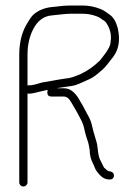

<svg xmlns="http://www.w3.org/2000/svg" viewBox="-20 -631 503 698"><path d="M167 -280H213C222.9 -280 232.1 -272.2 240.5 -256.5C242.8 -252.2 246.2 -246.5 250.5 -239.5C254.8 -232.5 258.2 -226.7 260.5 -222C262.8 -217.3 267.1 -209.2 273.4 -197.6C279.6 -186.1 284 -174.2 286.5 -162C288.8 -150.7 291.7 -140 295 -130C297 -124 298.7 -118.8 300.2 -114.3C301.7 -109.8 303.6 -100.4 306 -86C306 -67.8 310.2 -51 318.5 -35.5C320.8 -31.2 323 -26.2 325 -20.5C327 -14.8 330.3 -9.3 335 -4C346 10.7 357.9 19 370.7 20.9C379.1 22.2 384.9 21.7 388 19.5C391.3 17.2 393.3 14 394 10C395.8 -0.6 389.4 -6.9 375 -9C372.3 -9 366.7 -13.3 358 -22C356 -25.3 354 -29.3 352 -34C350 -38.7 347.2 -44.4 343.5 -51.2C339.8 -58 336.8 -72.9 334.5 -96C333.5 -106 330.5 -118.6 325.4 -133.7C321.7 -144.9 317.5 -160.7 312.7 -181.3C310.5 -190.8 304.7 -203.5 295.5 -219.5C291.8 -225.8 288.8 -231.5 286.5 -236.5C284.2 -241.5 280.8 -247.5 276.5 -254.5C272.2 -261.5 268.7 -267.5 266 -272.5C263.3 -277.5 259.3 -283 254 -289C241.8 -303 228.1 -310 213 -310H189V-311C193.7 -311.7 198.5 -312.3 203.5 -313C208.5 -313.7 213.8 -314.5 219.5 -315.5C225.2 -316.5 232.5 -317.5 241.5 -318.6C250.6 -319.7 264.5 -324.7 283.5 -333.5C288.5 -335.8 296.6 -339.5 307.7 -344.5C318.8 -349.6 334.7 -361.6 355.4 -380.5C362.3 -386.9 374.5 -401.7 392 -425C412.4 -452.2 417.7 -486.9 408 -529C401.8 -552.3 392.1 -568.5 379 -577.5C373.7 -581.2 368.5 -584.8 363.5 -588.5C358.5 -592.2 352.7 -595.3 346 -598C324.3 -606.7 302.3 -611 280 -611H236C220.7 -611 204.8 -609.8 188.5 -607.5C181.5 -606.5 173.7 -605.7 165 -605C139.9 -601.9 118.9 -592.9 101.9 -578.2C95.2 -572.4 86.2 -559.5 75 -539.5C58.3 -509.7 50 -473.9 50 -432V32C50 36 51.5 39.5 54.5 42.5C57.5 45.5 61 47 65 47C69 47 72.5 45.5 75.5 42.5C78.5 39.5 80 36 80 32V-291C85.4 -289.2 98.8 -291.1 120.3 -296.8C129.8 -299.3 138.7 -301.3 147 -303C150.3 -303.7 152.7 -304 154 -304C152.7 -301.3 152 -298.3 152 -295C152 -285 157 -280 167 -280ZM80 -320V-432C80 -467.5 87 -498.7 101 -525.5C117 -556.2 139.5 -572.7 168.5 -575C176.8 -575.7 187.8 -576.8 201.5 -578.5C215.2 -580.2 226.7 -581 236 -581H280C293.2 -581 306 -579.3 318.5 -576C323.5 -574.7 328.5 -573 333.5 -571C338.5 -569 343.2 -566.3 347.5 -563C351.8 -559.7 356.3 -556.7 361 -554C363.7 -552 366.7 -548 370 -542C381.7 -522.4 385.7 -501.4 382 -479C382 -466.3 373.3 -449.2 356 -427.5C352 -422.5 348 -417.3 344 -412C322.3 -390.3 298.1 -373.3 271.5 -361C267.2 -359 262.5 -357.2 257.5 -355.5C252.5 -353.8 247.4 -352 242.2 -350.1C237.1 -348.1 228 -346.4 215 -345C209 -344.3 203.5 -343.5 198.5 -342.5C193.5 -341.5 188.7 -340.7 184 -340C179.3 -339.3 173 -338.2 165 -336.5C157 -334.8 150.2 -333.7 144.5 -333C138.8 -332.3 133.7 -331.3 129 -330L111.5 -325C104.5 -323 98 -321.7 92 -321H82C82 -320.3 81.3 -320 80 -320Z"/></svg>

Font: Proton
Style: ExBd
Weight: 500
Version: Version 1.017